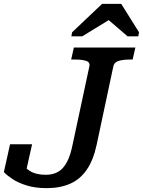

<svg xmlns="http://www.w3.org/2000/svg" viewBox="-35 -956 739 993"><path d="M427 -612Q432 -634 411 -641Q390 -648 356 -648H333L347 -710H665L651 -648H636Q602 -648 578.5 -641Q555 -634 551 -612L465 -208Q448 -128 413.5 -78Q379 -28 327 -5.5Q275 17 207 17Q148 17 104 3.5Q60 -10 30.5 -29.5Q1 -49 -15 -66L17 -210H131L97 -58Q81 -64 71.5 -76Q62 -88 59.5 -100Q57 -112 61.5 -117.5Q66 -123 76 -116Q89 -91 120 -71.5Q151 -52 202 -52Q238 -52 265 -67Q292 -82 311 -117.5Q330 -153 342 -215ZM592 -936H493L338 -789L334 -768H390L565 -875L498 -877L625 -768H680L684 -789Z"/></svg>

Font: Roboto Serif Medium
Style: Italic
Weight: 500
Italic angle: -10°
Designer: Greg Gazdowicz
Foundry: Commercial Type
Version: Version 1.008